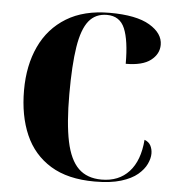

<svg xmlns="http://www.w3.org/2000/svg" viewBox="-52 -773 770 832"><g transform="rotate(5 332.5 -357.0)"><path d="M390 10Q273 10 198 -36Q123 -82 87 -164.5Q51 -247 51 -358Q51 -466 89.5 -548.5Q128 -631 204 -677.5Q280 -724 392 -724Q508 -724 566 -689.5Q624 -655 624 -605Q624 -565 588.5 -537.5Q553 -510 480 -510Q480 -612 458.5 -663Q437 -714 381 -714Q331 -714 302 -678Q273 -642 260.5 -563.5Q248 -485 248 -358Q248 -231 264.5 -152.5Q281 -74 318.5 -37.5Q356 -1 419 -1Q494 -1 538.5 -49.5Q583 -98 590 -189Q609 -182 617 -166.5Q625 -151 625 -132Q625 -111 613.5 -86.5Q602 -62 576 -40Q550 -18 504.5 -4Q459 10 390 10Z"/></g></svg>

Font: Noto Serif Display SemiCondensed Black
Style: Regular
Weight: 900
Width: 4
Designer: Monotype Design Team
Foundry: Monotype Imaging Inc.
Version: Version 2.009